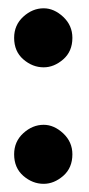

<svg xmlns="http://www.w3.org/2000/svg" viewBox="-20 -450 219 470"><path d="M14.6 -357.4Q14.6 -388.7 37.1 -409.2Q59.6 -429.7 86.9 -429.7Q112.3 -429.7 134.8 -408.7Q157.2 -387.7 157.2 -357.4Q157.2 -324.2 134.8 -304.7Q112.3 -285.2 86.9 -285.2Q59.6 -285.2 37.1 -304.7Q14.6 -324.2 14.6 -357.4ZM14.6 -72.3Q14.6 -103.5 37.1 -124Q59.6 -144.5 86.9 -144.5Q112.3 -144.5 134.8 -123.5Q157.2 -102.5 157.2 -72.3Q157.2 -39.1 134.8 -19.5Q112.3 0 86.9 0Q59.6 0 37.1 -19.5Q14.6 -39.1 14.6 -72.3Z"/></svg>

Font: Josefin Sans CFJ
Style: Bold
Weight: 700
Designer: Santiago Orozco
Foundry: Typemade
Version: Version 2.001